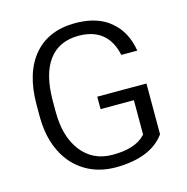

<svg xmlns="http://www.w3.org/2000/svg" viewBox="-106 -813 892 917"><g transform="rotate(-15 340.5 -355.0)"><path d="M600.1 -95.7Q564.9 -46.9 503.9 -22.5Q440.4 2.4 356 2.4Q271 2.4 205.6 -37.4Q140.1 -77.1 104 -150.4Q91.8 -174.8 83.7 -201.9Q75.7 -229 71.5 -258.8Q67.4 -288.6 66.9 -321.3V-383.3Q66.9 -541 140.1 -627.4Q212.9 -713.4 345.2 -713.4Q381.8 -713.4 413.3 -707.3Q444.8 -701.2 471.4 -689Q498 -676.8 519.5 -658.2Q551.3 -631.8 571 -594.7Q590.8 -557.6 598.6 -509.8H519.5Q509.8 -556.2 487.1 -587.6Q464.4 -619.1 429 -635Q393.6 -650.9 345.7 -650.9Q247.6 -650.9 196.8 -581.5Q171.9 -547.4 159.4 -498.5Q147 -449.7 146.5 -385.7V-327.6Q146.5 -205.6 202.6 -132.8Q259.8 -59.6 356.4 -59.6Q383.3 -59.6 407 -62.5Q430.7 -65.4 450.7 -71.8Q492.2 -84 519.5 -113.3L521.5 -115.2V-118.2V-277.8V-285.2H514.2H356.9V-346.7H600.1Z"/></g></svg>

Font: Vazir Light
Style: Light
Weight: 300
Designer: Saber Rastikerdar
Foundry: Saber Rastikerdar
Version: Version 30.0.0